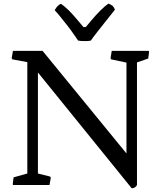

<svg xmlns="http://www.w3.org/2000/svg" viewBox="-20 -1005 873 1043"><path d="M53.7 -41.5 128.4 -62.5V-667.5L46.9 -682.6L43.5 -689L50.3 -728.5H211.4L667 -171.4V-665L583.5 -682.6L580.6 -689L586.9 -728.5H787.6L790 -724.1L785.2 -687L724.1 -666V0Q715.3 17.6 695.3 17.6L186 -611.3V-62.5L252.4 -45.9L255.9 -39.1L249 0H51.3L49.3 -4.4ZM276.9 -949.7Q292.5 -977.1 311 -984.4Q348.6 -960 406.7 -889.6L433.1 -857.9H445.8L471.7 -888.7Q527.3 -955.6 568.8 -985.4Q584.5 -979.5 591.6 -973.1Q598.6 -966.8 604.5 -952.6Q482.9 -800.8 473.6 -784.7Q461.9 -781.7 445.3 -781.7Q414.1 -781.7 404.3 -784.7Q400.4 -791 391.6 -803.2Q362.8 -844.7 349.1 -862.3L297.9 -926.3Q286.1 -940.4 276.9 -949.7Z"/></svg>

Font: Trykker
Style: Regular
Weight: 400
Designer: Magnus Gaarde
Foundry: Magnus Gaarde
Version: Version 1.001